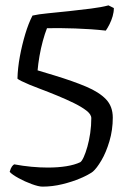

<svg xmlns="http://www.w3.org/2000/svg" viewBox="-20 -590 499 715"><path d="M138 105Q124 105 98 95.5Q72 86 48.5 73Q25 60 16 50Q20 36 24.5 30Q29 24 33 22Q65 28 97 31Q129 34 158 34Q196 34 227 29Q258 24 279 14Q285 10 292 -5.5Q299 -21 305.5 -44Q312 -67 316 -94.5Q320 -122 320 -150Q320 -164 302 -178Q284 -192 255.5 -206Q227 -220 193 -234Q159 -248 127 -260Q108 -267 90 -274.5Q72 -282 60 -288Q48 -294 45 -297Q46 -337 54 -380Q62 -423 74 -463Q86 -503 101 -532Q122 -537 158.5 -540.5Q195 -544 237 -548.5Q279 -553 318.5 -558Q358 -563 384 -570L404 -560Q404 -545 399.5 -529.5Q395 -514 388 -500Q381 -486 374 -476Q320 -482 260.5 -484Q201 -486 155 -485Q147 -465 139.5 -437.5Q132 -410 127 -381Q122 -352 120 -328L183 -309Q252 -288 300.5 -267.5Q349 -247 374.5 -220.5Q400 -194 400 -152Q400 -106 387.5 -64Q375 -22 357.5 7.5Q340 37 326 49Q310 61 279.5 74Q249 87 212 96Q175 105 138 105Z"/></svg>

Font: Texturina 12pt Light
Style: Regular
Weight: 300
Designer: Guillermo Torres Carreño
Foundry: Omnibus-Type
Version: Version 1.002